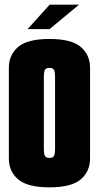

<svg xmlns="http://www.w3.org/2000/svg" viewBox="-20 -795 424 823"><path d="M192 8Q98 8 58 -26Q18 -60 18 -116V-504Q18 -560 58 -594Q98 -628 192 -628Q286 -628 326 -594Q366 -560 366 -504V-116Q366 -60 326 -26Q286 8 192 8ZM192 -118Q207 -118 211.5 -127Q216 -136 216 -158V-464Q216 -487 211.5 -495.5Q207 -504 192 -504Q177 -504 172.5 -495.5Q168 -487 168 -465V-158Q168 -136 172.5 -127Q177 -118 192 -118ZM98 -670 193 -775H319L192 -670Z"/></svg>

Font: Smooch Sans Thin Black
Style: Regular
Weight: 900
Version: Version 1.010